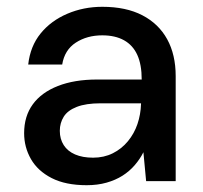

<svg xmlns="http://www.w3.org/2000/svg" viewBox="-20 -533 596 565"><path d="M235 12Q173 12 132 -9Q91 -30 71 -65Q51 -100 51 -141Q51 -191 76.5 -226Q102 -261 150.5 -280Q199 -299 266 -299H397Q397 -343 384 -371.5Q371 -400 345 -414.5Q319 -429 281 -429Q236 -429 203 -407.5Q170 -386 163 -343H63Q69 -397 99.5 -434.5Q130 -472 178 -492.5Q226 -513 281 -513Q351 -513 399 -488Q447 -463 472 -417.5Q497 -372 497 -309V0H410L402 -85Q392 -65 376.5 -47Q361 -29 340.5 -16Q320 -3 293.5 4.5Q267 12 235 12ZM254 -69Q286 -69 312 -82Q338 -95 356.5 -117.5Q375 -140 384.5 -168Q394 -196 395 -227V-229H276Q233 -229 206 -218.5Q179 -208 167.5 -189.5Q156 -171 156 -148Q156 -124 167.5 -106Q179 -88 201 -78.5Q223 -69 254 -69Z"/></svg>

Font: DMSans_18ptMedium
Style: Regular
Weight: 500
Designer: Colophon Foundry, Jonny Pinhorn
Foundry: Colophon Foundry
Version: Version 4.004;gftools[0.9.30]